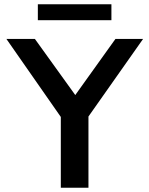

<svg xmlns="http://www.w3.org/2000/svg" viewBox="-20 -883 702 903"><path d="M266 0H396V-335L653 -700H523L334 -436L144 -700H10L266 -333ZM158 -788H504V-863H158Z"/></svg>

Font: Chess Sans SemiBold
Style: Regular
Weight: 600
Designer: Wolf Bōese
Foundry: Wolf Bōese
Version: Version 7.223;Glyphs 3.3 (3306)